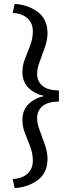

<svg xmlns="http://www.w3.org/2000/svg" viewBox="-20 -768 376 994"><path d="M150 64Q150 26 136.5 -9Q123 -44 109.5 -78Q96 -112 96 -147Q96 -198 128 -229Q160 -260 208 -271Q160 -282 128 -313Q96 -344 96 -395Q96 -430 109.5 -464Q123 -498 136.5 -533Q150 -568 150 -606Q150 -649 121.5 -674Q93 -699 46 -701L56 -748Q127 -743 176.5 -705.5Q226 -668 226 -596Q226 -562 212.5 -523.5Q199 -485 185.5 -449Q172 -413 172 -386Q172 -348 199.5 -324Q227 -300 285 -300V-242Q227 -242 199.5 -218Q172 -194 172 -156Q172 -129 185.5 -93Q199 -57 212.5 -18.5Q226 20 226 54Q226 126 176.5 163.5Q127 201 56 206L46 159Q93 157 121.5 132Q150 107 150 64Z"/></svg>

Font: LivvicRegular
Style: Regular
Weight: 400
Designer: Jacques Le Bailly, Baron von Fonthausen
Version: Version 1.001; ttfautohint (v1.8.2)